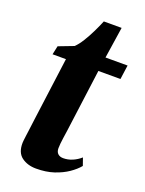

<svg xmlns="http://www.w3.org/2000/svg" viewBox="-133 -745 620 821"><g transform="rotate(20 177.0 -335.0)"><path d="M206.5 -186.5Q203.5 -167 201.5 -152Q199.5 -137 198.2 -125.2Q197 -113.5 197 -104.5Q197 -88 206 -79.5Q215 -71 230.5 -71Q252 -71 272 -79.5Q292 -88 309 -103L321 -68.5Q305 -49 278.8 -31Q252.5 -13 217 -1.2Q181.5 10.5 136.5 10.5Q97.5 10.5 70.8 -9.2Q44 -29 45 -74Q45 -77.5 45.8 -84.5Q46.5 -91.5 48.2 -104Q50 -116.5 52.5 -136.5Q55 -156.5 59 -187L97 -473H36L44.5 -512.5L112.5 -538.5Q127 -552 142.2 -576.5Q157.5 -601 171 -628.8Q184.5 -656.5 194 -680H275L253.5 -537.5H354L345 -473H244.5Z"/></g></svg>

Font: Merriweather 60pt ExtraBold
Style: Italic
Weight: 800
Italic angle: -7.8°
Version: Version 2.101